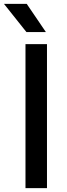

<svg xmlns="http://www.w3.org/2000/svg" viewBox="-46 -967 346 987"><path d="M85 0V-740H195.5V0ZM90 -802 -25.5 -947H91.5L190 -802Z"/></svg>

Font: Encode Sans SmExp Md
Style: Regular
Weight: 500
Width: 6
Designer: Multiple Designers
Foundry: Impallari Type
Version: Version 3.002; ttfautohint (v1.8.3) -l 8 -r 50 -G 200 -x 14 